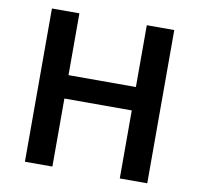

<svg xmlns="http://www.w3.org/2000/svg" viewBox="-79 -797 915 881"><g transform="rotate(10 378.0 -357.0)"><path d="M663 0V-714H535V-426H221V-714H93V0H221V-317H535V0Z"/></g></svg>

Font: Noto Sans Arabic SemBd
Style: Regular
Weight: 600
Designer: Monotype Design Team, Nadine Chahine, Nizar Qandah and Khaled Hosny
Foundry: Monotype Imaging Inc.
Version: Version 2.012